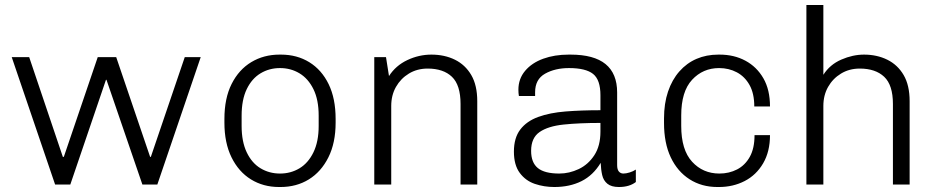

<svg xmlns="http://www.w3.org/2000/svg" viewBox="-20 -740 3761 770"><path d="M201 0 27 -511H97L232 -111H236L372 -511H446L582 -111H585L721 -511H785L611 0H551L407 -420H405L262 0Z M1099 10Q1036 10 986.5 -20.5Q937 -51 908.5 -109Q880 -167 880 -248V-263Q880 -346 909 -403.5Q938 -461 988 -491Q1038 -521 1101 -521H1107Q1171 -521 1220.5 -490.5Q1270 -460 1298 -402.5Q1326 -345 1326 -263V-248Q1326 -167 1297 -109Q1268 -51 1218.5 -20.5Q1169 10 1105 10ZM1103 -44Q1146 -44 1181 -65Q1216 -86 1237 -129Q1258 -172 1258 -235V-276Q1258 -340 1237 -382.5Q1216 -425 1181 -446Q1146 -467 1103 -467Q1060 -467 1025 -446Q990 -425 969.5 -382.5Q949 -340 949 -276V-235Q949 -172 969.5 -129Q990 -86 1025 -65Q1060 -44 1103 -44Z M1481 0V-511H1528L1540 -435Q1567 -477 1613.5 -499Q1660 -521 1710 -521Q1763 -521 1804.5 -500.5Q1846 -480 1870 -439Q1894 -398 1894 -334V0H1827V-323Q1827 -399 1792.5 -432Q1758 -465 1695 -465Q1653 -465 1620 -445Q1587 -425 1568 -391.5Q1549 -358 1549 -315V0Z M2203 10Q2162 10 2125 -2.5Q2088 -15 2064.5 -46.5Q2041 -78 2041 -132Q2041 -187 2066.5 -220.5Q2092 -254 2138.5 -271Q2185 -288 2248.5 -293Q2312 -298 2388 -298V-358Q2388 -420 2358.5 -443.5Q2329 -467 2262 -467Q2206 -467 2166 -444.5Q2126 -422 2126 -370V-355H2061Q2060 -361 2059.5 -367Q2059 -373 2059 -380Q2059 -424 2086 -456Q2113 -488 2158.5 -504.5Q2204 -521 2261 -521H2268Q2362 -521 2408.5 -483Q2455 -445 2455 -369V-78Q2455 -60 2462 -52Q2469 -44 2480 -44Q2491 -44 2505.5 -48.5Q2520 -53 2530 -60V-10Q2517 0 2500 5Q2483 10 2462 10Q2432 10 2416 -3Q2400 -16 2395 -38Q2390 -60 2389 -87Q2359 -37 2312 -13.5Q2265 10 2203 10ZM2223 -44Q2263 -44 2301 -62Q2339 -80 2363.5 -117.5Q2388 -155 2388 -212V-247Q2303 -247 2240.5 -240.5Q2178 -234 2144 -210.5Q2110 -187 2110 -135Q2110 -88 2137 -66Q2164 -44 2223 -44Z M2857 10Q2794 10 2745.5 -21Q2697 -52 2670 -109Q2643 -166 2643 -247V-265Q2643 -325 2659 -372.5Q2675 -420 2704.5 -453.5Q2734 -487 2773.5 -504Q2813 -521 2861 -521H2866Q2924 -521 2969.5 -496.5Q3015 -472 3041.5 -426Q3068 -380 3068 -313H3005Q3005 -365 2986 -399Q2967 -433 2935 -450Q2903 -467 2864 -467Q2799 -467 2755.5 -420Q2712 -373 2712 -277V-235Q2712 -139 2755.5 -91.5Q2799 -44 2865 -44Q2904 -44 2936 -60.5Q2968 -77 2987 -111Q3006 -145 3006 -198H3068Q3068 -132 3040.5 -85Q3013 -38 2966.5 -14Q2920 10 2863 10Z M3214 0V-720H3282V-440Q3308 -481 3354 -501Q3400 -521 3445 -521Q3497 -521 3538.5 -500.5Q3580 -480 3604 -439Q3628 -398 3628 -334V0H3561V-323Q3561 -399 3526 -432Q3491 -465 3428 -465Q3386 -465 3353 -445Q3320 -425 3301 -391.5Q3282 -358 3282 -315V0Z"/></svg>

Font: Chivo Medium ExtraLight
Style: Regular
Weight: 250
Version: Version 2.002